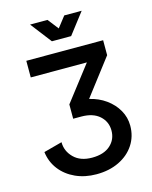

<svg xmlns="http://www.w3.org/2000/svg" viewBox="-134 -1005 872 1102"><g transform="rotate(-15 301.5 -453.5)"><path d="M559.1 -209Q559.1 -145.5 526.4 -95.7Q493.7 -45.9 435.3 -17.6Q377 10.7 300.8 10.7Q232.4 10.7 176.8 -14.6Q121.1 -40 86.2 -85.2Q51.3 -130.4 43.9 -189.9L153.3 -219.2Q153.3 -166 192.4 -127Q231.4 -87.9 300.8 -87.9Q370.6 -87.9 409.2 -122.3Q447.8 -156.7 447.8 -210Q447.8 -262.7 409.2 -297.4Q370.6 -332 300.8 -332H252.9V-417L412.6 -624H79.1V-722.7H535.6V-633.8L370.6 -418Q425.3 -405.3 467.8 -374.8Q510.3 -344.2 534.7 -301.5Q559.1 -258.8 559.1 -209ZM257.3 -918 307.1 -854 356.9 -918H460.4L364.3 -793H250L153.8 -918Z"/></g></svg>

Font: Giphurs Medium
Style: Regular
Weight: 500
Version: Version 0.920; ttfautohint (v1.8.4.7-5d5b)